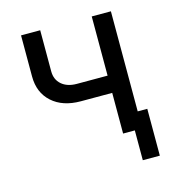

<svg xmlns="http://www.w3.org/2000/svg" viewBox="-104 -640 807 871"><g transform="rotate(-15 300.0 -205.0)"><path d="M405 0V-191H258Q173 -191 123 -236Q73 -281 73 -357V-550H163V-357Q163 -318 189.5 -295Q216 -272 261 -272H405V-550H495V-80H540V140H460V0Z"/></g></svg>

Font: JetBrainsMonoNL NFM
Style: Regular
Weight: 400
Monospace: yes
Designer: Philipp Nurullin, Konstantin Bulenkov
Foundry: JetBrains
Version: Version 2.304; ttfautohint (v1.8.4.7-5d5b);Nerd Fonts 3.3.0